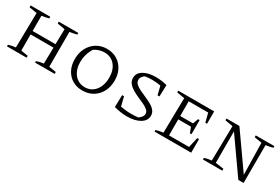

<svg xmlns="http://www.w3.org/2000/svg" viewBox="53 -1318 3090 2116"><g transform="rotate(30 1597.5 -260.0)"><path d="M53 0V-21Q76 -28 99 -32.5Q122 -37 144 -39L152 -481L53 -498V-521H303V-500Q265 -489 213 -482V-288H504L508 -481L411 -498V-521H660V-500Q641 -495 617.5 -490Q594 -485 569 -482V-39L660 -24V0H411V-19Q434 -27 456 -32Q478 -37 500 -39L504 -244H213V-39L303 -24V0Z M1013 7Q941 7 886.5 -25.5Q832 -58 801 -116.5Q770 -175 770 -254Q770 -334 803 -396Q836 -458 893.5 -493Q951 -528 1024 -528Q1097 -528 1152 -495Q1207 -462 1238.5 -403Q1270 -344 1270 -267Q1270 -187 1237.5 -125Q1205 -63 1147 -28Q1089 7 1013 7ZM1019 -38Q1073 -38 1114 -66Q1155 -94 1178.5 -145Q1202 -196 1202 -264Q1202 -361 1152.5 -420.5Q1103 -480 1019 -480Q986 -480 953 -470Q920 -460 891 -440Q838 -353 838 -255Q838 -191 860.5 -142Q883 -93 924 -65.5Q965 -38 1019 -38Z M1583 8Q1542 8 1501 2Q1460 -4 1417 -16L1421 -169H1445L1474 -53Q1505 -47 1538 -43.5Q1571 -40 1607 -40Q1655 -40 1697 -45Q1718 -58 1733 -77.5Q1748 -97 1748 -119Q1748 -146 1725 -166Q1702 -186 1666 -203Q1630 -220 1589 -237.5Q1548 -255 1512 -276.5Q1476 -298 1452.5 -326.5Q1429 -355 1429 -394Q1429 -456 1488 -492Q1547 -528 1646 -528Q1717 -528 1789 -509L1784 -362H1760L1733 -471Q1675 -481 1621 -481Q1578 -481 1535 -474Q1517 -463 1504 -445Q1491 -427 1491 -405Q1491 -376 1514 -354.5Q1537 -333 1573.5 -315.5Q1610 -298 1650.5 -280.5Q1691 -263 1727.5 -243Q1764 -223 1787 -195.5Q1810 -168 1810 -130Q1810 -68 1747.5 -30Q1685 8 1583 8Z M2375 -173H2397V0H1931V-20Q1954 -27 1977 -31.5Q2000 -36 2022 -39L2030 -482L1931 -499V-521H2389V-364H2367L2338 -477H2090V-290H2253L2278 -358H2298V-178H2278L2252 -247H2090V-43H2345Z M2918 -521H3155V-500Q3130 -493 3109.5 -489Q3089 -485 3065 -482L3064 0H2997L2688 -439V-39L2793 -24V0H2547V-21Q2570 -28 2592.5 -32.5Q2615 -37 2637 -39L2645 -481L2546 -498V-521H2710L3021 -79L3013 -482L2918 -498Z"/></g></svg>

Font: Piazzolla SC Light
Style: Regular
Weight: 300
Designer: Juan Pablo del Peral
Foundry: Huerta Tipografica
Version: Version 1.330